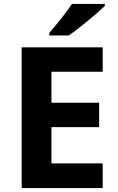

<svg xmlns="http://www.w3.org/2000/svg" viewBox="-20 -954 600 974"><path d="M512 -924V-934H345C316 -889 262 -824 230 -787V-774H329C380 -809 474 -887 512 -924ZM501 0V-125H241V-309H483V-433H241V-590H501V-714H90V0Z"/></svg>

Font: Noto Sans Gunjala Gondi
Style: Bold
Weight: 700
Designer: Ek Type
Foundry: Ek Type
Version: Version 1.004